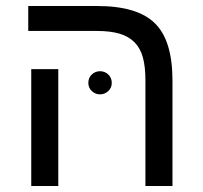

<svg xmlns="http://www.w3.org/2000/svg" viewBox="-20 -619 674 639"><path d="M174 0H84V-389H174ZM554 0H464V-352Q464 -397 455.5 -428Q447 -459 427.5 -478.5Q408 -498 377.5 -507Q347 -516 302 -516H74V-599H303Q438 -599 496 -541Q554 -484 554 -351ZM274 -343Q274 -360 285.5 -371Q297 -382 313 -382Q329 -382 340.5 -371Q352 -360 352 -343Q352 -327 340.5 -316Q329 -305 313 -305Q297 -305 285.5 -316Q274 -327 274 -343Z"/></svg>

Font: Libra Sans
Style: Regular
Weight: 400
Foundry: Context Ltd
Version: Version 1.000; ttfautohint (v1.3)